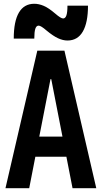

<svg xmlns="http://www.w3.org/2000/svg" viewBox="-20 -999 540 1019"><path d="M9 0 178 -730H322L491 0H365L252 -579H248L135 0ZM111 -167V-274H389V-167ZM338 -784Q314 -784 288 -796Q262 -808 227 -837Q212 -850 201.5 -856.5Q191 -863 185 -863Q173 -863 167.5 -846.5Q162 -830 162 -794H53Q53 -886 80.5 -932.5Q108 -979 162 -979Q186 -979 212 -968Q238 -957 273 -927Q288 -914 298.5 -907.5Q309 -901 315 -901Q327 -901 332.5 -917.5Q338 -934 338 -969H447Q447 -879 419.5 -831.5Q392 -784 338 -784Z"/></svg>

Font: M PLUS 1 Code SemiBold
Style: Regular
Weight: 600
Designer: Coji Morishita
Foundry: UNDERFOREST DESIGN
Version: Version 1.005